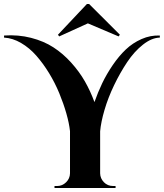

<svg xmlns="http://www.w3.org/2000/svg" viewBox="-87 -935 815 955"><path d="M345.2 -915 201.2 -762.2 207.5 -753.9 350.1 -818.8 502.9 -753.9 509.3 -762.2 356.4 -915ZM-66.9 -748V-758.3Q3.9 -763.2 67.4 -746.8Q130.9 -730.5 178.7 -699.5Q226.6 -668.5 267.1 -623.5Q307.6 -578.6 335.2 -530.3Q362.8 -481.9 382.8 -427.2Q399.9 -476.1 421.4 -521Q442.9 -565.9 473.6 -611.1Q504.4 -656.2 538.6 -688.7Q572.8 -721.2 616.9 -740.7Q661.1 -760.3 708 -758.3V-748Q667.5 -747.1 624.3 -713.1Q581.1 -679.2 545.7 -626.2Q510.3 -573.2 480.5 -511.2Q450.7 -449.2 432.9 -388.4Q415 -327.6 411.1 -281.7V-72.8Q411.6 -47.4 429.9 -28.6Q448.2 -9.8 475.6 -9.8H487.8V0H184.1V-9.8H197.3Q222.7 -9.8 241.7 -28.3Q260.7 -46.9 261.2 -72.8V-282.7Q256.8 -322.8 242.9 -371.3Q229 -419.9 207.8 -471.4Q186.5 -522.9 157 -571.3Q127.4 -619.6 93.5 -658.2Q59.6 -696.8 17.8 -721.2Q-23.9 -745.6 -66.9 -748Z"/></svg>

Font: Cinzel Decorative Bold
Style: Regular
Weight: 700
Designer: Natanael Gama
Version: Version 1.001;PS 001.001;hotconv 1.0.56;makeotf.lib2.0.21325